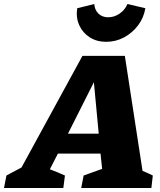

<svg xmlns="http://www.w3.org/2000/svg" viewBox="-92 -935 797 955"><path d="M617 -85Q630 -80 643 -74Q656 -68 668 -62L661 0H312L324 -62L416 -95L408 -171H196L156 -93Q175 -86 194 -78Q213 -70 231 -62L223 0H-72L-60 -62L15 -102L318 -657H529ZM246 -270H399L375 -526ZM436 -727Q389 -727 354 -749.5Q319 -772 302 -810Q285 -848 292 -894L377 -915Q379 -885 398 -867Q417 -849 446 -849Q476 -849 502.5 -867Q529 -885 542 -915L631 -894Q623 -846 594.5 -808.5Q566 -771 525 -749Q484 -727 436 -727Z"/></svg>

Font: Piazzolla SC ExtraBold
Style: Italic
Weight: 800
Italic angle: -11.3°
Designer: Juan Pablo del Peral
Foundry: Huerta Tipografica
Version: Version 1.330